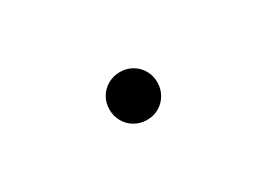

<svg xmlns="http://www.w3.org/2000/svg" viewBox="-13 -749 1027 738"><g transform="rotate(-30 500.0 -380.0)"><path d="M500 -486Q530 -486 554 -472Q578 -458 592 -434Q606 -410 606 -380Q606 -351 592 -326.5Q578 -302 554 -288Q530 -274 500 -274Q471 -274 446.5 -288Q422 -302 408 -326.5Q394 -351 394 -380Q394 -410 408 -434Q422 -458 446.5 -472Q471 -486 500 -486Z"/></g></svg>

Font: Noto Sans TC
Style: Regular
Weight: 400
Designer: Ryoko NISHIZUKA  (kana, bopomofo & ideographs); Paul D. Hunt (Latin, Greek & Cyrillic); Sandoll Communications , Soo-you
Foundry: Adobe
Version: Version 2.004-H2;hotconv 1.0.118;makeotfexe 2.5.65603